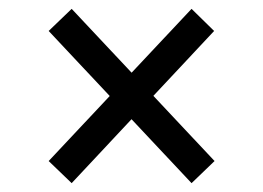

<svg xmlns="http://www.w3.org/2000/svg" viewBox="-20 -557 595 434"><path d="M90 -193 413 -537 464 -487 142 -143ZM90 -487 142 -537 465 -193 413 -143Z"/></svg>

Font: Roboto Serif 28pt Condensed Medium
Style: Regular
Weight: 500
Width: 3
Designer: Greg Gazdowicz
Foundry: Commercial Type
Version: Version 1.008